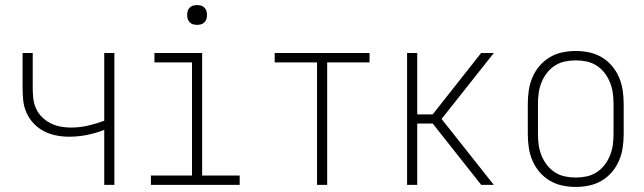

<svg xmlns="http://www.w3.org/2000/svg" viewBox="-20 -729 2540 757"><path d="M391 0V-217Q358 -204 323 -197Q288 -190 252 -190Q227 -190 201.5 -195Q176 -200 153.5 -211.5Q131 -223 113 -242Q95 -261 84.5 -284.5Q74 -308 71.5 -333.5Q69 -359 69 -385V-520H109V-385Q109 -364 111 -343Q113 -322 121.5 -302.5Q130 -283 145 -268Q160 -253 178.5 -243.5Q197 -234 218 -230Q239 -226 260 -226Q293 -226 326 -233.5Q359 -241 391 -253V-520H431V0Z M575 0V-37H737V-483H589V-520H777V-37H925V0ZM757 -631Q749 -631 741.5 -633Q734 -635 728 -641Q722 -647 720 -654.5Q718 -662 718 -670Q718 -678 720 -685.5Q722 -693 728 -699Q734 -705 741.5 -707Q749 -709 757 -709Q765 -709 772.5 -707Q780 -705 786 -699Q792 -693 794 -685.5Q796 -678 796 -670Q796 -662 794 -654.5Q792 -647 786 -641Q780 -635 772.5 -633Q765 -631 757 -631Z M1230 0V-483H1063V-520H1437V-483H1270V0Z M1585 0V-520H1625V-278H1686L1877 -520H1927L1721 -260L1927 0H1877L1875 -3L1686 -242H1625V0Z M2250 8Q2223 8 2197 2.5Q2171 -3 2148 -16.5Q2125 -30 2107.5 -50.5Q2090 -71 2079.5 -95.5Q2069 -120 2065 -146.5Q2061 -173 2061 -200V-320Q2061 -347 2065 -373.5Q2069 -400 2079.5 -424.5Q2090 -449 2107.5 -469.5Q2125 -490 2148 -503.5Q2171 -517 2197 -522.5Q2223 -528 2250 -528Q2277 -528 2303 -522.5Q2329 -517 2352 -503.5Q2375 -490 2392.5 -469.5Q2410 -449 2420.5 -424.5Q2431 -400 2435 -373.5Q2439 -347 2439 -320V-200Q2439 -173 2435 -146.5Q2431 -120 2420.5 -95.5Q2410 -71 2392.5 -50.5Q2375 -30 2352 -16.5Q2329 -3 2303 2.5Q2277 8 2250 8ZM2250 -29Q2272 -29 2293 -33.5Q2314 -38 2332 -49.5Q2350 -61 2363.5 -78.5Q2377 -96 2385 -116Q2393 -136 2396 -157Q2399 -178 2399 -200V-320Q2399 -342 2396 -363Q2393 -384 2385 -404Q2377 -424 2363.5 -441.5Q2350 -459 2332 -470.5Q2314 -482 2293 -486.5Q2272 -491 2250 -491Q2228 -491 2207 -486.5Q2186 -482 2168 -470.5Q2150 -459 2136.5 -441.5Q2123 -424 2115 -404Q2107 -384 2104 -363Q2101 -342 2101 -320V-200Q2101 -178 2104 -157Q2107 -136 2115 -116Q2123 -96 2136.5 -78.5Q2150 -61 2168 -49.5Q2186 -38 2207 -33.5Q2228 -29 2250 -29Z"/></svg>

Font: Iosevka SS18 Extralight
Style: Regular
Weight: 200
Monospace: yes
Designer: Belleve Invis
Foundry: Belleve Invis
Version: Version 25.1.1; ttfautohint (v1.8.4)